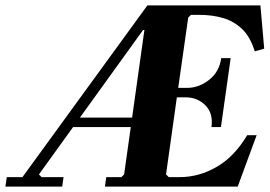

<svg xmlns="http://www.w3.org/2000/svg" viewBox="-74 -690 1000 710"><path d="M182 -255H508L503 -220H177ZM840 -190H875L805 0H314L319 -35H375L385 -45L460 -579H455L70 -45L80 -35H161L156 0H-54L-49 -35H9L471 -670H889L903 -510L868 -500Q852 -553 822 -582Q792 -611 752 -623Q712 -635 664 -635H632L622 -625L585 -365H618Q661 -365 699 -394.5Q737 -424 744 -475H779L743 -220H708Q715 -271 685.5 -300.5Q656 -330 613 -330H580L540 -45L550 -35H590Q662 -35 727.5 -73Q793 -111 840 -190Z"/></svg>

Font: Brygada 1918
Style: Bold Italic
Weight: 700
Italic angle: -8°
Designer: Mateusz Machalski | Borys Kosmynka | Przemek Hoffer
Foundry: NIEPODLEGLA 2018
Version: Version 3.006